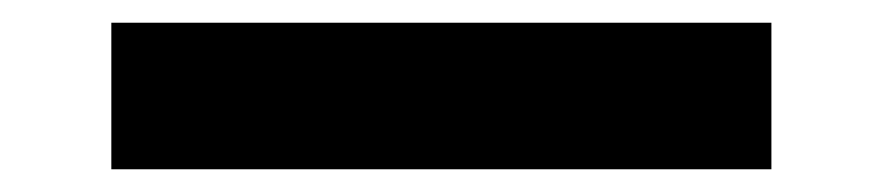

<svg xmlns="http://www.w3.org/2000/svg" viewBox="-20 19 777 169"><path d="M78 168V39H659V168Z"/></svg>

Font: DM Sans 36pt
Style: Bold
Weight: 700
Version: Version 4.004;gftools[0.9.30]